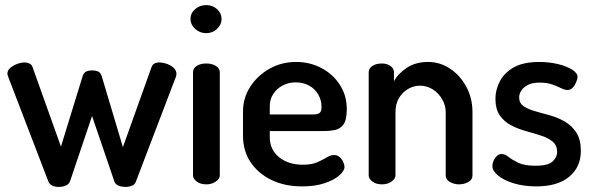

<svg xmlns="http://www.w3.org/2000/svg" viewBox="-20 -723 2329 753"><path d="M210 10Q196 10 185 5Q174 0 169 -13L14 -417Q12 -422 10.5 -426.5Q9 -431 9 -434Q9 -447 20 -456.5Q31 -466 46.5 -472Q62 -478 76 -478Q87 -478 96 -473.5Q105 -469 108 -459L219 -148L304 -424Q309 -439 319 -443Q329 -447 341 -447Q354 -447 364 -443Q374 -439 379 -424L462 -146L574 -459Q580 -478 605 -478Q619 -478 634.5 -472.5Q650 -467 661 -457Q672 -447 672 -433Q672 -430 671 -425Q670 -420 668 -417L513 -11Q509 1 497.5 5.5Q486 10 472 10Q456 10 444.5 5Q433 0 429 -10L341 -268L255 -13Q251 -1 238.5 4.5Q226 10 210 10Z M789 0Q766 0 751.5 -11Q737 -22 737 -35V-440Q737 -455 751.5 -464.5Q766 -474 789 -474Q811 -474 826.5 -464.5Q842 -455 842 -440V-35Q842 -22 826.5 -11Q811 0 789 0ZM789 -593Q763 -593 745 -610Q727 -627 727 -648Q727 -671 745 -687Q763 -703 789 -703Q814 -703 831.5 -687Q849 -671 849 -648Q849 -627 831.5 -610Q814 -593 789 -593Z M1165 8Q1097 8 1045 -17Q993 -42 963 -86.5Q933 -131 933 -191V-286Q933 -339 961.5 -383Q990 -427 1037 -453.5Q1084 -480 1141 -480Q1195 -480 1240 -456.5Q1285 -433 1312.5 -391Q1340 -349 1340 -295Q1340 -253 1327 -235Q1314 -217 1293 -213Q1272 -209 1249 -209H1038V-186Q1038 -136 1074.5 -106.5Q1111 -77 1168 -77Q1203 -77 1225 -87Q1247 -97 1262 -106Q1277 -115 1290 -115Q1303 -115 1312 -107Q1321 -99 1326 -88Q1331 -77 1331 -68Q1331 -53 1310.5 -35Q1290 -17 1253 -4.5Q1216 8 1165 8ZM1038 -274H1204Q1226 -274 1233.5 -280Q1241 -286 1241 -304Q1241 -330 1228 -352.5Q1215 -375 1192 -387.5Q1169 -400 1140 -400Q1112 -400 1089 -388Q1066 -376 1052 -355Q1038 -334 1038 -306Z M1478 0Q1455 0 1440.5 -11Q1426 -22 1426 -35V-440Q1426 -455 1440.5 -464.5Q1455 -474 1478 -474Q1497 -474 1511 -464.5Q1525 -455 1525 -440V-404Q1540 -433 1574.5 -456.5Q1609 -480 1659 -480Q1706 -480 1745.5 -453.5Q1785 -427 1809 -382.5Q1833 -338 1833 -283V-35Q1833 -18 1816.5 -9Q1800 0 1780 0Q1762 0 1745 -9Q1728 -18 1728 -35V-283Q1728 -309 1714.5 -333Q1701 -357 1678 -372Q1655 -387 1627 -387Q1603 -387 1581 -374.5Q1559 -362 1545 -339Q1531 -316 1531 -283V-35Q1531 -22 1515.5 -11Q1500 0 1478 0Z M2083 8Q2034 8 1995 -4Q1956 -16 1933.5 -34.5Q1911 -53 1911 -72Q1911 -81 1915.5 -92Q1920 -103 1928.5 -111Q1937 -119 1947 -119Q1960 -119 1974.5 -107.5Q1989 -96 2013 -84.5Q2037 -73 2080 -73Q2130 -73 2147.5 -90Q2165 -107 2165 -127Q2165 -153 2147.5 -167.5Q2130 -182 2102.5 -191Q2075 -200 2044 -208.5Q2013 -217 1985.5 -231Q1958 -245 1940.5 -270Q1923 -295 1923 -336Q1923 -370 1940 -403.5Q1957 -437 1994.5 -458.5Q2032 -480 2095 -480Q2133 -480 2167 -472Q2201 -464 2223 -450.5Q2245 -437 2245 -421Q2245 -414 2240 -401.5Q2235 -389 2226.5 -379.5Q2218 -370 2205 -370Q2195 -370 2180 -377.5Q2165 -385 2145 -392Q2125 -399 2096 -399Q2067 -399 2049.5 -389.5Q2032 -380 2024 -367Q2016 -354 2016 -341Q2016 -319 2033 -307Q2050 -295 2078 -287Q2106 -279 2137 -270.5Q2168 -262 2195.5 -246Q2223 -230 2240.5 -203Q2258 -176 2258 -131Q2258 -68 2212.5 -30Q2167 8 2083 8Z"/></svg>

Font: Dosis SemiBold
Style: Regular
Weight: 600
Designer: EdgarTolentino, PabloImpallari, IginoMarini
Foundry: EdgarTolentino, PabloImpallari, IginoMarini
Version: Version 3.001; ttfautohint (v1.8.2)